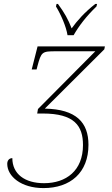

<svg xmlns="http://www.w3.org/2000/svg" viewBox="-20 -951 570 981"><path d="M325 -771H356C383 -818 420 -867 473 -918L476 -931H467C412 -888 375 -846 346 -806C329 -851 308 -888 276 -931H269L266 -918C291 -877 318 -816 325 -771ZM202 10C340 10 432 -69 432 -211C432 -325 370 -393 209 -396L513 -699L516 -714H172L142 -596H167L171 -612C191 -687 195 -689 266 -689H467L174 -394L170 -371H199C360 -371 404 -308 404 -210C404 -79 318 -15 205 -15C107 -15 43 -62 43 -143C26 -143 17 -130 17 -114C17 -50 88 10 202 10Z"/></svg>

Font: Noto Serif SemiCondensed Thin
Style: Italic
Weight: 100
Width: 4
Italic angle: -12°
Designer: Monotype Design Team
Foundry: Monotype Imaging Inc.
Version: Version 2.013